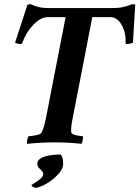

<svg xmlns="http://www.w3.org/2000/svg" viewBox="-20 -680 663 913"><path d="M157.2 98.6Q157.2 85.9 168.2 76.9Q179.2 67.9 196.8 63.2Q214.4 58.6 232.2 56.6Q250 54.7 268.6 54.7Q280.3 67.4 280.3 100.6Q280.3 122.6 257.3 147.9Q234.4 173.3 205.1 190.9Q175.8 208.5 153.3 212.9H150.4Q144.5 212.9 137.2 208.5Q129.9 204.1 129.9 199.2Q129.9 198.7 143.8 190.7Q157.7 182.6 171.6 170.4Q185.5 158.2 185.5 147.5Q185.5 137.2 171.4 124.8Q157.2 112.3 157.2 98.6ZM354.5 -641.6H514.6Q543.5 -641.6 564 -646.2Q584.5 -650.9 595.7 -655.5Q606.9 -660.2 612.3 -660.2Q618.7 -660.2 623 -657.2L612.3 -477.5Q610.4 -475.6 600.6 -473.1Q590.8 -470.7 585 -470.7Q577.1 -470.7 577.1 -475.6Q579.6 -524.4 558.6 -561.5Q537.6 -598.6 503.9 -598.6H418.9L330.1 -141.6Q329.1 -136.7 326.9 -124.8Q324.7 -112.8 323.7 -108.2Q322.8 -103.5 321.3 -94.2Q319.8 -85 319.3 -80.6Q318.8 -76.2 318.4 -69.6Q317.9 -63 318.1 -58.3Q318.4 -53.7 319.3 -49.8Q321.3 -36.6 374 -32.2Q376 -27.3 373.5 -13.9Q371.1 -0.5 367.2 3.9Q307.6 -2.9 239.3 -2.9Q172.9 -2.9 109.4 3.9Q106.9 -0.5 109.4 -13.9Q111.8 -27.3 116.2 -32.2Q170.9 -36.6 177.7 -49.8Q190.4 -72.8 203.1 -141.6L292 -598.6H207Q173.3 -598.6 137.9 -561.5Q102.5 -524.4 85.9 -475.6Q83.5 -470.7 76.2 -470.7Q70.3 -470.7 61.8 -473.1Q53.2 -475.6 51.8 -477.5L110.4 -657.2Q116.2 -660.2 122.1 -660.2Q127.4 -660.2 137 -655.5Q146.5 -650.9 165.3 -646.2Q184.1 -641.6 212.9 -641.6Z"/></svg>

Font: Crimson
Style: BoldItalic
Weight: 700
Italic angle: -11°
Version: Version 0.8